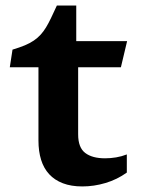

<svg xmlns="http://www.w3.org/2000/svg" viewBox="-20 -667 528 697"><path d="M119.6 -422.9H15.6L25.4 -486.8Q51.3 -494.6 70.1 -502.4Q88.9 -510.3 102.8 -519.8Q116.7 -529.3 127.2 -540.8Q137.7 -552.2 147 -567.4Q156.2 -582.5 165.5 -602.1Q174.8 -621.6 186.5 -647H256.8V-517.6H441.4L418.9 -422.9H263.7V-179.2Q263.7 -131.3 289.3 -111.8Q314.9 -92.3 361.3 -92.3Q381.3 -92.3 401.6 -95.7Q421.9 -99.1 440.4 -106.4V-40.5Q404.8 -15.1 363 -2.7Q321.3 9.8 278.8 9.8Q238.3 9.8 208.3 -1.7Q178.2 -13.2 158.4 -34.7Q138.7 -56.2 129.2 -86.9Q119.6 -117.7 119.6 -156.7Z"/></svg>

Font: Proza Libre
Style: SemiBold
Weight: 600
Designer: Jasper de Waard
Foundry: Jasper de Waard
Version: Version 1.000; ttfautohint (v1.4.1.8-43bc) -l 8 -r 50 -G 200